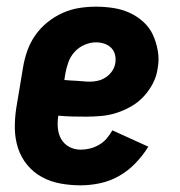

<svg xmlns="http://www.w3.org/2000/svg" viewBox="-20 -548 540 576"><path d="M222 8Q191 8 161 2.5Q131 -3 105.5 -17Q80 -31 61.5 -53.5Q43 -76 34 -104Q25 -132 24.5 -162.5Q24 -193 29 -225L49 -345Q53 -370 61.5 -394.5Q70 -419 85 -441Q100 -463 121.5 -480.5Q143 -498 167.5 -509Q192 -520 217.5 -524Q243 -528 268 -528Q294 -528 320 -524Q346 -520 369 -509.5Q392 -499 410.5 -482Q429 -465 439 -443Q449 -421 453.5 -395Q458 -369 453 -343Q450 -320 439 -298.5Q428 -277 411.5 -259Q395 -241 373 -228.5Q351 -216 328.5 -209Q306 -202 283 -200Q260 -198 238 -198Q217 -198 196.5 -198.5Q176 -199 155 -201Q152 -183 153.5 -164.5Q155 -146 163.5 -131Q172 -116 187.5 -107.5Q203 -99 222 -99Q236 -99 250 -102.5Q264 -106 277 -113.5Q290 -121 300 -132.5Q310 -144 317 -157L425 -108Q409 -82 387 -59Q365 -36 338 -20.5Q311 -5 281 1.5Q251 8 222 8ZM250 -303Q262 -303 274.5 -306Q287 -309 298 -316.5Q309 -324 316.5 -335Q324 -346 326 -359Q328 -372 325 -384Q322 -396 313.5 -404.5Q305 -413 293 -417Q281 -421 268 -421Q251 -421 233.5 -413.5Q216 -406 203.5 -392Q191 -378 185 -361Q179 -344 176 -327L173 -308Q183 -307 192 -306.5Q201 -306 211 -305.5Q221 -305 230.5 -304Q240 -303 250 -303Z"/></svg>

Font: Iosevka SS18 Heavy
Style: Italic
Weight: 900
Italic angle: -9°
Monospace: yes
Designer: Belleve Invis
Foundry: Belleve Invis
Version: Version 25.1.1; ttfautohint (v1.8.4)